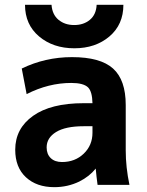

<svg xmlns="http://www.w3.org/2000/svg" viewBox="-20 -774 615 806"><path d="M175.8 -155.3Q175.8 -127 192.9 -110.4Q210 -93.8 240.2 -93.8Q294.9 -93.8 331.5 -128.9Q368.2 -164.1 368.2 -216.8V-244.1H331.1Q254.9 -244.1 215.3 -219.7Q175.8 -195.3 175.8 -155.3ZM282.2 -534.2Q401.4 -534.2 454.6 -486.3Q507.8 -438.5 507.8 -333V-142.6Q507.8 -72.3 523.4 2H389.6Q384.8 -32.2 381.8 -66.4Q355.5 -33.2 312.5 -11.7Q263.7 11.7 208 11.7Q133.8 11.7 88.9 -29.8Q43.9 -71.3 43.9 -145.5Q43.9 -234.4 118.7 -287.6Q193.4 -340.8 331.1 -340.8H368.2Q367.2 -389.6 349.6 -407.2Q330.1 -425.8 279.3 -425.8Q183.6 -425.8 91.8 -378.9L71.3 -486.3Q169.9 -534.2 282.2 -534.2ZM85 -753.9H196.3Q199.2 -712.9 225.6 -690.9Q252 -668.9 291.5 -668.9Q331.1 -668.9 357.4 -690.9Q383.8 -712.9 385.7 -753.9H498Q498 -670.9 439.5 -621.1Q380.9 -571.3 292 -571.3Q203.1 -571.3 144 -621.1Q85 -670.9 85 -753.9Z"/></svg>

Font: Gen Shin Gothic Bold
Style: Bold
Weight: 700
Designer: [Source Han Sans]
Ryoko NISHIZUKA  (kana & ideographs); Paul D. Hunt (Latin, Greek & Cyrillic); Wenlong ZHANG  (bopomofo
Version: Version 1.002.20150607